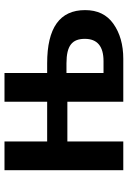

<svg xmlns="http://www.w3.org/2000/svg" viewBox="123 -692 569 855"><g transform="rotate(-90 407.5 -264.5)"><path d="M510 -339V-529H382V-339H205V-529H77V0H205V-249H382V0H573C636 0 688 -15 729 -44C770 -73 790 -115 790 -170C790 -283 711 -339 553 -339ZM510 -88V-253H553C633 -253 662 -227 662 -171C662 -116 629 -88 563 -88Z"/></g></svg>

Font: Fira Sans Medium
Style: Regular
Weight: 500
Designer: Carrois Corporate & Edenspiekermann AG
Foundry: Carrois Corporate GbR & Edenspiekermann AG
Version: Version 4.203